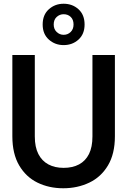

<svg xmlns="http://www.w3.org/2000/svg" viewBox="-20 -994 680 1026"><path d="M318 12Q242 12 180.5 -18Q119 -48 82.5 -110Q46 -172 46 -266V-700H166V-265Q166 -208 185 -171Q204 -134 238.5 -115.5Q273 -97 320 -97Q368 -97 402.5 -115.5Q437 -134 455.5 -171Q474 -208 474 -265V-700H594V-266Q594 -172 557 -110Q520 -48 457 -18Q394 12 318 12ZM320 -753Q274 -753 241 -782.5Q208 -812 208 -863Q208 -915 241 -944.5Q274 -974 320 -974Q367 -974 399.5 -944.5Q432 -915 432 -863Q432 -812 399.5 -782.5Q367 -753 320 -753ZM320 -808Q342 -808 357.5 -823Q373 -838 373 -863Q373 -889 358 -903.5Q343 -918 320 -918Q299 -918 283 -903.5Q267 -889 267 -863Q267 -838 283 -823Q299 -808 320 -808Z"/></svg>

Font: DM Sans 36pt SemiBold
Style: Regular
Weight: 600
Designer: Colophon Foundry, Jonny Pinhorn
Foundry: Colophon Foundry
Version: Version 4.004;gftools[0.9.30]